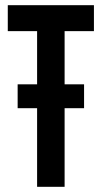

<svg xmlns="http://www.w3.org/2000/svg" viewBox="-20 -720 392 740"><path d="M342 -600H229V-395H304V-303H229V0H123V-303H48V-395H123V-600H10V-700H342Z"/></svg>

Font: Bebas Kai
Style: Regular
Weight: 400
Designer: Ryoichi Tsunekawa
Foundry: Dharma Type
Version: Version 1.001;PS 001.001;hotconv 1.0.70;makeotf.lib2.5.58329